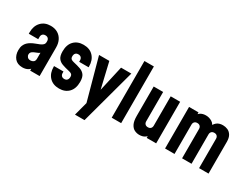

<svg xmlns="http://www.w3.org/2000/svg" viewBox="-80 -1385 2840 2200"><g transform="rotate(30 1339.5 -285.0)"><path d="M167 13Q99.5 13 64.2 -29.2Q29 -71.5 29 -136.5Q29 -174 40 -200Q51 -226 69.2 -243.8Q87.5 -261.5 110 -274Q135.5 -288.5 162.5 -298.2Q189.5 -308 212.5 -317.8Q235.5 -327.5 249.8 -341.5Q264 -355.5 264 -378V-388Q264 -410.5 251 -424.2Q238 -438 214 -438Q190 -438 177 -424.2Q164 -410.5 164 -388V-358H39V-378Q39 -461.5 86.5 -512.2Q134 -563 214 -563Q267.5 -563 306.8 -540Q346 -517 367.5 -475.2Q389 -433.5 389 -378V0H264V-86L286 -58Q270.5 -23.5 239.8 -5.2Q209 13 167 13ZM208 -102Q229 -102 246.5 -114.5Q264 -127 264 -159V-236Q251 -224.5 232 -218.2Q213 -212 193 -202Q173 -192.5 163.5 -180.8Q154 -169 154 -152Q154 -132.5 167.5 -117.2Q181 -102 208 -102Z M652 13Q569.5 13 522.2 -38Q475 -89 475 -172V-182H600V-162Q600 -139.5 613 -125.8Q626 -112 650 -112Q674 -112 687 -126.8Q700 -141.5 700 -168Q700 -182 695.8 -191.2Q691.5 -200.5 680.8 -207Q670 -213.5 650 -218Q596.5 -230 557.2 -244Q518 -258 496.5 -288Q475 -318 475 -377.5Q475 -466.5 522.2 -514.8Q569.5 -563 648 -563Q730.5 -563 777.8 -512.2Q825 -461.5 825 -378V-368H700V-388Q700 -410.5 687 -424.2Q674 -438 650 -438Q626 -438 613 -423.8Q600 -409.5 600 -383Q600 -369.5 604.2 -360Q608.5 -350.5 619.5 -344Q630.5 -337.5 650 -333Q701.5 -321.5 740.8 -308Q780 -294.5 802.5 -264.5Q825 -234.5 825 -173.5Q825 -84.5 778 -35.8Q731 13 652 13Z M961 180 1009 0 858 -550H994L1087 -155H1060L1149 -550H1285L1087 180Z M1343 0V-750H1468V0Z M1713 13Q1680.5 13 1650.2 -1.5Q1620 -16 1600.5 -53.8Q1581 -91.5 1581 -162V-550H1706V-162Q1706 -139.5 1719 -125.8Q1732 -112 1756 -112Q1780 -112 1793 -125.8Q1806 -139.5 1806 -162V-550H1931V0H1806V-84L1828 -55Q1812.5 -23 1783.8 -5Q1755 13 1713 13Z M2049 0V-550H2174V-466L2152 -495Q2168 -527.5 2196.5 -545.2Q2225 -563 2267 -563Q2310 -563 2348.5 -539.5Q2387 -516 2398 -456L2365 -464Q2378.5 -510.5 2409.5 -536.8Q2440.5 -563 2492 -563Q2524.5 -563 2554.8 -550Q2585 -537 2604.5 -505.2Q2624 -473.5 2624 -418V0H2499V-388Q2499 -410.5 2486 -424.2Q2473 -438 2449 -438Q2425 -438 2412 -424.2Q2399 -410.5 2399 -388V0H2274V-388Q2274 -410.5 2261 -424.2Q2248 -438 2224 -438Q2200 -438 2187 -424.2Q2174 -410.5 2174 -388V0Z"/></g></svg>

Font: Mohave Light
Style: Bold
Weight: 700
Version: Version 2.003